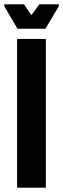

<svg xmlns="http://www.w3.org/2000/svg" viewBox="-50 -868 292 888"><path d="M29 0V-688H162V0ZM31 -735 -30 -839V-848H61L95 -798L132 -848H222V-839L160 -735Z"/></svg>

Font: Saira UltraCondensed Black
Style: Regular
Weight: 900
Width: 1
Designer: Hector Gatti with collaboration of the Omnibus-Type team
Foundry: Omnibus-Type
Version: Version 1.101